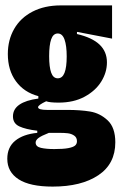

<svg xmlns="http://www.w3.org/2000/svg" viewBox="-20 -548 450 711"><path d="M7 40Q7 -3 36.5 -27Q66 -51 118 -56V-64Q75 -69 51.5 -80Q28 -91 28 -117Q28 -144 52 -160.5Q76 -177 122 -183V-192Q69 -206 39 -247Q9 -288 9 -348Q9 -400 32.5 -441Q56 -482 100.5 -505Q145 -528 205 -528H395V-405L265 -430V-422Q321 -409 348.5 -383Q376 -357 376 -317Q376 -280 355 -246Q334 -212 293.5 -190Q253 -168 197 -168Q164 -168 151 -173Q136 -166 128.5 -160.5Q121 -155 121 -151Q121 -146 129.5 -143.5Q138 -141 154 -141H229Q277 -141 313.5 -135Q350 -129 378.5 -102.5Q407 -76 407 -21Q407 59 344 101Q281 143 175 143Q91 143 49 116Q7 89 7 40ZM265 -25Q265 -39 254.5 -46Q244 -53 231 -54.5Q218 -56 201 -56H161Q133 -45 122.5 -37Q112 -29 112 -20Q112 -5 131.5 -0.5Q151 4 181 4Q215 4 233 0.5Q251 -3 258 -9Q265 -15 265 -25ZM227 -339Q227 -379 219 -401.5Q211 -424 194 -424Q177 -424 169.5 -402.5Q162 -381 162 -340Q162 -300 169.5 -279Q177 -258 194 -258Q211 -258 219 -278.5Q227 -299 227 -339Z"/></svg>

Font: Bricolage Grotesque 96pt Condensed ExBd
Style: Regular
Weight: 800
Width: 3
Designer: Mathieu Triay
Foundry: Atelier Triay
Version: Version 1.001;Glyphs 3.2 (3207)